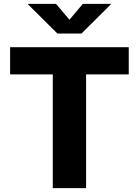

<svg xmlns="http://www.w3.org/2000/svg" viewBox="-20 -971 717 991"><path d="M32.2 -586.9H252.4V0H424.3V-586.9H644.5V-727.5H32.2ZM269 -951.2H125V-948.2L276.4 -797.9H400.4L551.8 -948.2V-951.2H407.7L338.4 -869.1Z"/></svg>

Font: Inter ExtraBold
Style: Regular
Weight: 800
Designer: Rasmus Andersson
Foundry: rsms
Version: Version 4.001;git-9221beed3